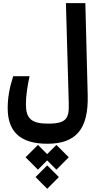

<svg xmlns="http://www.w3.org/2000/svg" viewBox="-20 -713 626 1193"><path d="M273.9 180.2C449.2 180.2 530.8 92.8 524.9 -122.1L510.3 -693.4H389.6L407.2 -73.7C410.2 21 395.5 55.2 278.8 55.2C174.3 55.2 141.1 22.9 141.1 -64.5C141.1 -114.3 148.9 -171.4 163.6 -239.7H62C38.1 -165.5 27.8 -104 27.8 -40.5C27.8 104.5 105.5 180.2 273.9 180.2ZM330.6 187.5 272.9 244.6 215.8 187.5 138.7 264.2 215.8 341.3 272.9 283.7 330.6 341.3 407.2 264.2ZM273.4 314.5 200.7 387.2 273.4 460 345.7 387.2Z"/></svg>

Font: Cascadia Mono SemiBold
Style: Regular
Weight: 600
Monospace: yes
Designer: Aaron Bell
Foundry: Saja Typeworks
Version: Version 2404.023